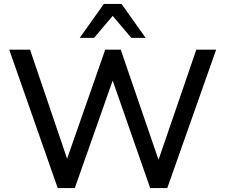

<svg xmlns="http://www.w3.org/2000/svg" viewBox="-20 -958 1147 978"><path d="M274 0 27 -705H133L340 -96H303L516 -705H595L804 -96H771L980 -705H1081L832 0H745L543 -579H565L361 0ZM386 -765 509 -938H599L722 -765H649L554 -877L459 -765Z"/></svg>

Font: Nunito Sans 12pt ExtraLight 12pt SemiBold
Style: Regular
Weight: 600
Version: Version 3.101;gftools[0.9.27]